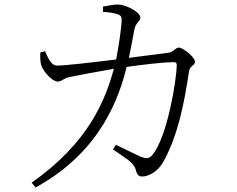

<svg xmlns="http://www.w3.org/2000/svg" viewBox="-20 -781 1040 843"><path d="M476 -125C532 -85 567 -70 577 -33C581 -14 590 -6 604 -6C633 -6 675 -28 699 -74C760 -186 787 -316 810 -468C814 -494 836 -491 836 -511C836 -529 784 -572 765 -572C749 -572 744 -552 716 -549L546 -527C555 -569 564 -620 569 -647C575 -684 596 -684 596 -705C596 -727 535 -760 501 -761C483 -762 452 -756 432 -752V-729C449 -728 477 -725 495 -719C512 -713 515 -707 514 -688C513 -659 501 -575 490 -520C379 -506 264 -493 230 -493C204 -493 190 -529 178 -556L157 -551C156 -532 156 -508 163 -490C170 -469 208 -423 233 -423C252 -423 255 -436 286 -443C313 -449 413 -467 480 -479C442 -340 369 -155 119 21L136 42C431 -118 507 -370 536 -487C598 -496 693 -508 744 -508C752 -508 756 -504 756 -497C756 -433 715 -181 650 -102C635 -84 625 -83 598 -93C579 -101 528 -127 489 -145Z"/></svg>

Font: Noto Serif CJK TC Light
Style: Regular
Weight: 300
Designer: Ryoko NISHIZUKA 西塚涼子 (kana & ideographs); Frank Grießhammer (Latin, Greek & Cyrillic); Wenlong ZHANG 张文龙 (bopomofo); San
Foundry: Adobe
Version: Version 2.001;hotconv 1.1.0;makeotfexe 2.6.0